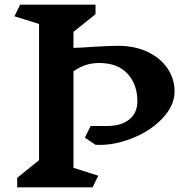

<svg xmlns="http://www.w3.org/2000/svg" viewBox="-20 -805 819 826"><path d="M731 -412Q731 -351 679 -296Q627 -241 547 -209.5Q467 -178 391 -182L345 -213L370 -263H441Q501 -263 536 -291Q571 -319 571 -370Q571 -441 529 -487.5Q487 -534 406 -534Q346 -534 296 -498V-83L403 -49L378 1H54V-40L148 -116V-702L42 -735L67 -785H391V-744L296 -668V-599Q335 -600 388 -604Q456 -608 488 -608H487Q559 -608 614.5 -582Q670 -556 700.5 -511Q731 -466 731 -412Z"/></svg>

Font: Inknut Antiqua SemiBold
Style: Regular
Weight: 600
Designer: Claus Eggers Sørensen
Foundry: Claus Eggers Sørensen
Version: Version 1.003; ttfautohint (v1.8.2) -l 8 -r 50 -G 200 -x 14 